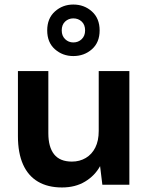

<svg xmlns="http://www.w3.org/2000/svg" viewBox="-20 -814 655 846"><path d="M253 12Q191 12 147.5 -13.5Q104 -39 81.5 -89.5Q59 -140 59 -214V-501H193V-227Q193 -166 218.5 -134Q244 -102 297 -102Q331 -102 358 -118Q385 -134 400 -164Q415 -194 415 -237V-501H550V0H431L421 -82Q398 -40 355 -14Q312 12 253 12ZM303 -567Q256 -567 222 -597Q188 -627 188 -680Q188 -733 222 -763.5Q256 -794 303 -794Q351 -794 385 -763.5Q419 -733 419 -680Q419 -627 385 -597Q351 -567 303 -567ZM303 -627Q325 -627 340 -641.5Q355 -656 355 -680Q355 -705 340 -719Q325 -733 303 -733Q282 -733 267 -719Q252 -705 252 -680Q252 -656 267 -641.5Q282 -627 303 -627Z"/></svg>

Font: DM Sans 18pt
Style: Bold
Weight: 700
Designer: Colophon Foundry, Jonny Pinhorn
Foundry: Colophon Foundry
Version: Version 4.004;gftools[0.9.30]